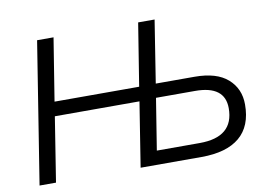

<svg xmlns="http://www.w3.org/2000/svg" viewBox="-76 -824 1316 943"><g transform="rotate(-10 582.5 -352.5)"><path d="M49 0 161 -705H243L193 -393H615L665 -705H747L698 -394H891Q1001 -394 1056.5 -345Q1112 -296 1112 -217Q1112 -109 1047 -54.5Q982 0 857 0H553L604 -322H182L131 0ZM646 -69H860Q1030 -69 1030 -213Q1030 -325 882 -325H687Z"/></g></svg>

Font: Nunito Sans
Style: Italic
Weight: 400
Italic angle: -9°
Designer: Vernon Adams
Foundry: Vernon Adams
Version: Version 3.006; ttfautohint (v1.8.3)